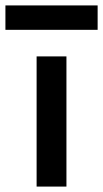

<svg xmlns="http://www.w3.org/2000/svg" viewBox="-74 -688 380 708"><path d="M-54 -668V-578H286V-668ZM61 0H171V-480H61Z"/></svg>

Font: MV Cash Medium
Style: Regular
Weight: 500
Designer: Rodrigo Fuenzalida
Foundry: fragTYPE
Version: Version 1.100;Glyphs 3.1.2 (3151)